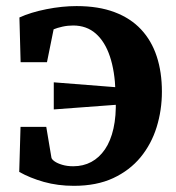

<svg xmlns="http://www.w3.org/2000/svg" viewBox="-20 -589 571 622"><path d="M219.3 13Q167.2 13 122 0.3Q76.9 -12.5 42.3 -32.1L46.5 -178H129.9L146.6 -78.3Q147.6 -72.9 156.6 -66.4Q165.7 -59.9 181.4 -55.2Q197.1 -50.4 217.3 -50.4Q249.7 -50.4 275.7 -64.3Q301.6 -78.2 320.1 -105.3Q338.6 -132.5 347.6 -172.8Q356.7 -213.1 355 -265.8L354.1 -292.9Q352 -358.2 336.1 -406Q320.2 -453.8 290.4 -480.1Q260.6 -506.4 216.7 -506.4Q199.1 -506.4 182.1 -502.6Q165.1 -498.8 153.7 -494L132.2 -387.6H46.8L42.9 -532.4Q79.5 -549.1 130.3 -559.2Q181 -569.3 228 -569.3Q298.9 -569.3 350.9 -549.7Q402.8 -530.2 436.9 -493.8Q471 -457.3 487.7 -406.4Q504.5 -355.4 504.5 -292.2Q504.5 -232.3 487.5 -177.3Q470.5 -122.4 435.4 -79.6Q400.2 -36.9 346.6 -11.9Q292.9 13 219.3 13ZM154.2 -234.5V-322.3L360 -306.1V-249.8Z"/></svg>

Font: Merriweather 7pt Light
Style: Regular
Weight: 300
Designer: Eben Sorkin
Foundry: Eben Sorkin
Version: Version 2.200;gftools[0.9.31]